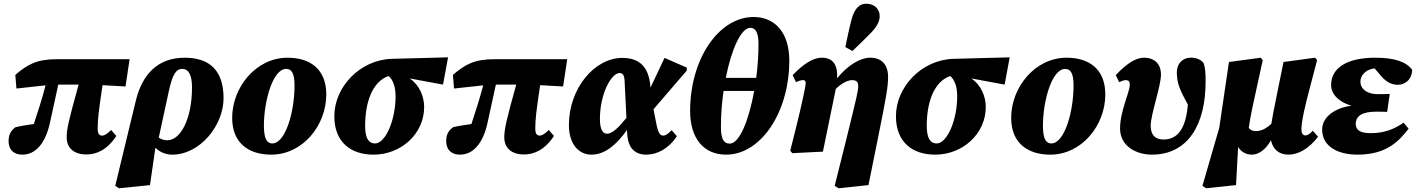

<svg xmlns="http://www.w3.org/2000/svg" viewBox="-20 -812 7581 1028"><path d="M68 -338 224 -355C205 -282 183 -214 161 -148C127 -143 92 -138 63 -131C34 -110 26 -86 26 -56C26 -15 49 16 100 16C170 16 225 -44 249 -162C262 -224 278 -297 292 -359H401C348 -169 337 -120 337 -77C337 -18 378 15 442 15C497 15 553 -9 603 -84L575 -116C555 -96 540 -86 527 -86C511 -86 503 -96 503 -124C503 -171 508 -216 529 -356L652 -349L674 -495H284C177 -495 127 -467 62 -411Z M883 -320C904 -418 924 -443 956 -443C993 -443 1008 -405 1008 -343C1008 -174 946 -61 876 -61C858 -61 844 -66 830 -75ZM617 196 783 179 812 -21C837 4 869 16 902 16C1052 16 1177 -142 1177 -286C1177 -435 1102 -503 969 -503C824 -503 742 -413 708 -276L597 183Z M1432 16C1602 16 1727 -142 1727 -306C1727 -445 1637 -503 1520 -503C1349 -503 1223 -343 1223 -181C1223 -43 1315 16 1432 16ZM1438 -44C1413 -44 1393 -62 1393 -139C1393 -269 1440 -443 1512 -443C1539 -443 1557 -424 1557 -354C1557 -212 1508 -44 1438 -44Z M1980 16C2128 16 2251 -96 2251 -239C2251 -297 2225 -357 2174 -392L2352 -359L2379 -505L2078 -497C1907 -492 1770 -346 1770 -190C1770 -51 1858 16 1980 16ZM1935 -139C1935 -254 1968 -372 2060 -405C2082 -389 2098 -350 2098 -297C2098 -165 2042 -44 1989 -44C1951 -44 1935 -76 1935 -139Z M2411 -338 2567 -355C2548 -282 2526 -214 2504 -148C2470 -143 2435 -138 2406 -131C2377 -110 2369 -86 2369 -56C2369 -15 2392 16 2443 16C2513 16 2568 -44 2592 -162C2605 -224 2621 -297 2635 -359H2744C2691 -169 2680 -120 2680 -77C2680 -18 2721 15 2785 15C2840 15 2896 -9 2946 -84L2918 -116C2898 -96 2883 -86 2870 -86C2854 -86 2846 -96 2846 -124C2846 -171 2851 -216 2872 -356L2995 -349L3017 -495H2627C2520 -495 2470 -467 2405 -411Z M3192 -174C3192 -314 3255 -421 3297 -421C3312 -421 3322 -413 3324 -382L3334 -181C3296 -133 3259 -96 3230 -96C3211 -96 3192 -114 3192 -174ZM3147 16C3220 16 3282 -39 3337 -116L3338 -98C3342 -17 3381 16 3441 16C3498 16 3561 -16 3604 -83L3576 -115C3554 -91 3541 -86 3531 -86C3515 -86 3504 -97 3493 -155L3479 -227L3657 -434V-450L3538 -502L3463 -343L3461 -361C3451 -450 3407 -502 3312 -502C3163 -502 3026 -339 3026 -142C3026 -45 3075 16 3147 16Z M3868 16C4053 16 4206 -209 4206 -488C4206 -634 4132 -721 4015 -721C3828 -721 3675 -496 3675 -218C3675 -69 3749 16 3868 16ZM3997 -663C4027 -663 4041 -635 4041 -577C4041 -518 4037 -456 4029 -395H3866C3896 -548 3948 -663 3997 -663ZM3887 -43C3854 -43 3840 -70 3840 -132C3840 -197 3845 -263 3854 -325H4018C3990 -170 3940 -43 3887 -43Z M4211 -5 4222 8 4386 0 4455 -336C4487 -367 4519 -383 4543 -383C4566 -383 4575 -372 4575 -351C4575 -327 4570 -304 4511 -65L4449 183L4469 196L4630 179L4679 -64C4725 -291 4735 -349 4735 -400C4735 -465 4701 -503 4640 -503C4587 -503 4521 -465 4462 -393C4466 -466 4439 -503 4380 -503C4337 -503 4287 -475 4224 -410L4242 -372C4256 -379 4269 -383 4280 -383C4294 -383 4297 -374 4290 -339C4274 -260 4258 -189 4211 -5ZM4506 -560 4544 -539C4579 -572 4610 -602 4642 -635C4674 -668 4690 -696 4690 -726C4690 -767 4658 -792 4619 -792C4584 -792 4556 -772 4538 -703C4527 -661 4516 -607 4506 -560Z M4987 16C5135 16 5258 -96 5258 -239C5258 -297 5232 -357 5181 -392L5359 -359L5386 -505L5085 -497C4914 -492 4777 -346 4777 -190C4777 -51 4865 16 4987 16ZM4942 -139C4942 -254 4975 -372 5067 -405C5089 -389 5105 -350 5105 -297C5105 -165 5049 -44 4996 -44C4958 -44 4942 -76 4942 -139Z M5603 16C5773 16 5898 -142 5898 -306C5898 -445 5808 -503 5691 -503C5520 -503 5394 -343 5394 -181C5394 -43 5486 16 5603 16ZM5609 -44C5584 -44 5564 -62 5564 -139C5564 -269 5611 -443 5683 -443C5710 -443 5728 -424 5728 -354C5728 -212 5679 -44 5609 -44Z M6147 16C6341 16 6435 -145 6435 -375C6435 -427 6433 -447 6424 -475C6412 -490 6389 -502 6366 -503C6316 -507 6281 -475 6281 -424C6281 -367 6297 -330 6340 -252C6330 -131 6290 -65 6210 -65C6166 -65 6141 -89 6141 -139C6141 -199 6196 -350 6196 -413C6196 -469 6162 -503 6105 -503C6062 -503 6015 -474 5954 -410L5972 -372C5984 -378 5999 -383 6007 -383C6023 -383 6029 -376 6029 -358C6029 -318 5977 -218 5977 -124C5977 -29 6064 16 6147 16Z M6878 16C6931 16 6988 -15 7037 -80L7009 -112C6994 -96 6982 -87 6969 -87C6955 -87 6948 -100 6948 -119C6948 -162 6966 -241 7001 -372L7032 -490L7021 -503L6852 -480L6813 -287C6799 -218 6791 -177 6787 -149C6758 -122 6731 -110 6704 -110C6687 -110 6675 -116 6666 -127C6674 -189 6692 -267 6741 -490L6730 -503L6560 -480L6508 -127L6418 183L6438 196L6598 179L6609 -25C6624 -1 6649 16 6683 16C6714 16 6754 -5 6785 -61C6795 -12 6829 16 6878 16Z M7249 16C7406 16 7472 -59 7522 -123L7495 -155C7446 -121 7391 -99 7320 -99C7266 -99 7239 -113 7239 -149C7239 -193 7277 -214 7347 -214C7371 -214 7397 -214 7407 -213L7421 -309C7398 -308 7380 -308 7354 -308C7303 -308 7264 -334 7264 -374C7264 -417 7303 -442 7340 -446L7373 -407C7402 -373 7430 -358 7464 -358C7497 -358 7539 -380 7541 -438C7509 -483 7442 -503 7343 -503C7193 -503 7107 -449 7107 -357C7107 -304 7153 -264 7216 -246C7136 -236 7059 -191 7059 -118C7059 -29 7141 16 7249 16Z"/></svg>

Font: Source Serif Pro Black
Style: Italic
Weight: 900
Italic angle: -12°
Designer: Frank Grießhammer
Foundry: Adobe Systems Incorporated
Version: Version 3.001;hotconv 1.0.111;makeotfexe 2.5.65597